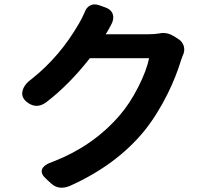

<svg xmlns="http://www.w3.org/2000/svg" viewBox="-20 -825 918 891"><path d="M219 28 194 5Q168 -18 175 -39Q183 -61 229 -76Q411 -147 533 -287Q582 -343 622 -422Q660 -497 672 -555H534H397Q302 -433 194 -350Q150 -318 108 -349Q76 -372 85 -405Q93 -435 130 -461Q258 -563 346 -715Q357 -733 372 -766Q380 -790 398 -799.5Q416 -809 439 -801L465 -792Q496 -782 503.5 -758.5Q511 -735 492 -703Q488 -696 481 -683Q475 -674 473 -670L470 -666H667Q697 -666 720 -670Q753 -677 785 -658L806 -645Q827 -632 833 -610.5Q839 -589 828 -567Q823 -555 820 -545Q797 -469 758 -390Q710 -293 650 -218Q521 -60 306 37Q255 59 219 28Z"/></svg>

Font: GenSenRounded TW B
Style: Regular
Weight: 700
Version: Version 1.501;PS 1;hotconv 16.6.51;makeotf.lib2.5.65220